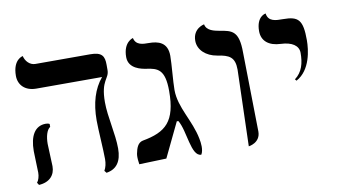

<svg xmlns="http://www.w3.org/2000/svg" viewBox="-63 -698 1493 848"><g transform="rotate(-10 684.0 -273.5)"><path d="M400 -296C400 -396 436 -394 436 -434V-458C436 -496 426 -516 373 -516H127C102 -516 83 -537 78 -560C78 -560 33 -553 33 -479C33 -438 62 -408 112 -408H407C369 -363 350 -301 350 -223C350 -181 357 -91 357 -49C357 -29 353 -12 345 2L353 12C399 5 422 -27 422 -85C422 -151 400 -230 400 -296ZM119 -159C119 -191 127 -221 143 -231V-244C138 -247 132 -248 126 -248C77 -248 53 -206 53 -138C53 -119 56 -59 56 -41C56 -25 51 -7 43 2L50 13C99 10 123 -19 123 -58C123 -77 119 -140 119 -159Z M712 -296C712 -334 720 -411 720 -448C720 -509 678 -520 636 -520C611 -520 578 -520 571 -554C571 -554 527 -544 527 -476C527 -423 586 -413 605 -410C656 -403 688 -393 688 -296C688 -159 641 -119 535 -100C513 -95 505 -73 500 -47C499 -41 499 -36 499 -31C499 -17 502 -6 502 0L624 -4L698 -158H705C735 -109 733 6 779 6C785 -3 787 -17 787 -30C787 -42 785 -55 783 -65C767 -149 712 -217 712 -296Z M992 6C992 6 1045 0 1045 -51L1039 -406C1039 -504 1008 -510 953 -519C932 -523 896 -529 891 -559C891 -559 840 -550 840 -494C840 -453 875 -421 924 -413C977 -405 1002 -393 1002 -336Z M1250 -243C1316 -278 1326 -369 1326 -411C1326 -502 1308 -521 1238 -521C1207 -521 1172 -521 1167 -559C1167 -559 1125 -554 1125 -487C1125 -443 1156 -417 1210 -415C1259 -413 1289 -394 1289 -361C1289 -315 1279 -276 1244 -250Z"/></g></svg>

Font: Libertinus Serif
Style: Regular
Weight: 400
Designer: Philipp H. Poll, Khaled Hosny
Foundry: Caleb Maclennan
Version: Version 7.050;RELEASE